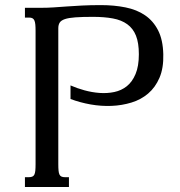

<svg xmlns="http://www.w3.org/2000/svg" viewBox="-20 -747 721 767"><path d="M261.7 -405.8Q287.1 -394.5 317.4 -386.2Q347.7 -377.9 377.9 -375.7Q408.2 -373.5 436.5 -379.4Q464.8 -385.3 486.6 -402.6Q508.3 -419.9 521.5 -451.2Q534.7 -482.4 534.7 -530.3Q534.7 -575.7 523.2 -604.5Q511.7 -633.3 488.5 -650.1Q465.3 -667 430.9 -673.3Q396.5 -679.7 351.1 -679.7Q308.1 -679.7 281.2 -677.7Q254.4 -675.8 239.3 -670.7Q224.1 -665.5 218.5 -656.7Q212.9 -647.9 212.9 -634.3V-91.3Q212.9 -75.7 213.9 -65.4Q214.8 -55.2 217.8 -49.3Q220.7 -43.5 226.3 -41.3Q231.9 -39.1 240.7 -39.1H255.4V0H79.6V-39.1H94.2Q103 -39.1 108.6 -41.3Q114.3 -43.5 117.2 -49.3Q120.1 -55.2 121.1 -65.4Q122.1 -75.7 122.1 -91.3V-624.5Q122.1 -639.2 121.1 -649.2Q120.1 -659.2 117.4 -665.3Q114.7 -671.4 109.6 -674.1Q104.5 -676.8 96.2 -676.8H79.6V-715.8H143.1Q169.9 -715.8 194.8 -717.5Q219.7 -719.2 247.3 -721.2Q274.9 -723.1 307.9 -724.9Q340.8 -726.6 383.3 -726.6Q436 -726.6 481.2 -717.5Q526.4 -708.5 559.3 -686Q592.3 -663.6 611.6 -625.7Q630.9 -587.9 632.3 -530.3Q633.8 -475.1 617.2 -436.5Q600.6 -397.9 572 -373.5Q543.5 -349.1 505.4 -337.4Q467.3 -325.7 425.8 -324Q384.3 -322.3 341.8 -329.8Q299.3 -337.4 261.7 -351.6Z"/></svg>

Font: Arian Grqi
Style: Regular
Weight: 400
Designer: Ruben Hakobyan (Tarumian)
Foundry: Ruben Hakobyan (Tarumian)
Version: Version 1.003